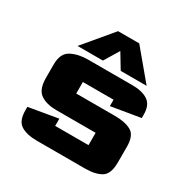

<svg xmlns="http://www.w3.org/2000/svg" viewBox="-163 -876 1021 1033"><g transform="rotate(30 347.5 -359.5)"><path d="M62.1 -127.4 242.9 -158.2V-113.4Q242.9 -113.4 242.9 -113.4Q242.9 -113.4 242.9 -113.4H450Q450 -113.4 450 -113.4Q450 -113.4 450 -113.4V-189.9Q450 -189.9 450 -189.9Q450 -189.9 450 -189.9H207.6Q142.9 -189.9 106.8 -215.8Q70.7 -241.7 70.7 -312.6V-395.9Q70.7 -464.9 114 -487.8Q157.2 -510.8 218.7 -510.8H494.6Q555.2 -510.8 590.2 -487.2Q625.3 -463.7 625.3 -404.1V-382.9L444.5 -352.7V-392.4Q444.5 -392.4 444.5 -392.4Q444.5 -392.4 444.5 -392.4H253.9Q253.9 -392.4 253.9 -392.4Q253.9 -392.4 253.9 -392.4V-320.9Q253.9 -320.9 253.9 -320.9Q253.9 -320.9 253.9 -320.9H495.4Q557.6 -320.9 595.4 -300.3Q633.3 -279.6 633.3 -209.4V-111Q633.3 -39.5 596.9 -17.3Q560.6 5 495.4 5H199Q134.3 5 98.2 -17.6Q62.1 -40.2 62.1 -106.2ZM132.1 -546.1 281.2 -724H412.6L561.2 -546.1H400.2L345 -637.6L289.6 -546.1Z"/></g></svg>

Font: Science Gothic
Style: Regular
Weight: 400
Designer: Thomas Phinney, Vassil Kateliev, Brandon Buerkle
Foundry: Font Detective LLC
Version: Version 1.018